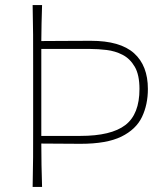

<svg xmlns="http://www.w3.org/2000/svg" viewBox="-20 -733 650 753"><path d="M108 0Q109.5 -61 109.8 -117Q110 -173 110 -238V-475Q110 -540.5 109.8 -596.5Q109.5 -652.5 108 -713H145Q143.5 -676.5 143 -642Q142.5 -607.5 142 -572Q174.5 -572 224 -572.5Q273.5 -573 336 -573Q451.5 -573 505.8 -524.2Q560 -475.5 560 -384Q560 -323 536.8 -274.2Q513.5 -225.5 456 -197.2Q398.5 -169 296 -169Q259.5 -169 216 -169.5Q172.5 -170 142 -170Q142 -126.5 142.8 -85.2Q143.5 -44 145 0ZM142 -238Q142 -228 142 -218.5Q142 -209 142 -200H295Q416 -200 471.5 -242.5Q527 -285 527 -384Q527 -439.5 508.5 -471.2Q490 -503 460.8 -518Q431.5 -533 398 -537Q364.5 -541 334 -541H142Q142 -525 142 -508.8Q142 -492.5 142 -475Z"/></svg>

Font: Commissioner Flair Thin
Style: Regular
Weight: 100
Designer: Kostas Bartsokas
Foundry: Kostas Bartsokas
Version: Version 1.000; ttfautohint (v1.8.3)